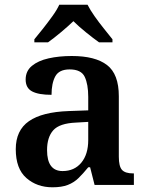

<svg xmlns="http://www.w3.org/2000/svg" viewBox="-20 -786 626 816"><path d="M203 10Q137 10 92 -29.5Q47 -69 47 -152Q47 -232 103 -271Q159 -310 272 -314L355 -317V-374Q355 -428 340 -459.5Q325 -491 276 -491Q231 -491 215 -461.5Q199 -432 199 -383Q144 -383 116.5 -397.5Q89 -412 89 -448Q89 -484 115.5 -506Q142 -528 186.5 -538Q231 -548 285 -548Q385 -548 435 -509.5Q485 -471 485 -377V-120Q485 -79 498.5 -64Q512 -49 546 -49H549V0H382L363 -75H355Q333 -48 313.5 -29Q294 -10 268 0Q242 10 203 10ZM246 -59Q296 -59 325.5 -94.5Q355 -130 355 -191V-268L303 -265Q233 -262 206.5 -232.5Q180 -203 180 -148Q180 -59 246 -59ZM126 -619Q142 -638 162.5 -664Q183 -690 202.5 -717Q222 -744 232 -766H352Q363 -744 382 -717Q401 -690 422 -664Q443 -638 458 -619V-606H401Q377 -623 345.5 -648.5Q314 -674 292 -696Q269 -674 238.5 -648.5Q208 -623 184 -606H126Z"/></svg>

Font: Noto Serif Telugu SemiBold
Style: Regular
Weight: 600
Designer: Jelle Bosma - Monotype Design Team
Foundry: Monotype Imaging Inc.
Version: Version 2.005; ttfautohint (v1.8.4.7-5d5b)